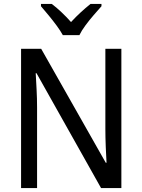

<svg xmlns="http://www.w3.org/2000/svg" viewBox="-20 -964 730 984"><path d="M602 0H498L167 -589H163Q165 -552 167.5 -505.5Q170 -459 170 -413V0H88V-714H191L522 -130H526Q524 -161 522 -211Q520 -261 520 -302V-714H602ZM302 -784Q290 -806 270.5 -832.5Q251 -859 229.5 -885Q208 -911 190 -932V-944H245Q268 -927 294 -902.5Q320 -878 344 -851Q370 -879 394 -901Q418 -923 444 -944H500V-932Q483 -913 460.5 -887Q438 -861 418 -834Q398 -807 387 -784Z"/></svg>

Font: Noto Sans Telugu SemiCondensed
Style: Regular
Weight: 400
Width: 4
Designer: Jelle Bosma - Monotype Design Team
Foundry: Monotype Imaging Inc.
Version: Version 2.005; ttfautohint (v1.8.4.7-5d5b)